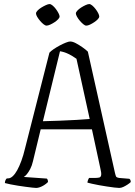

<svg xmlns="http://www.w3.org/2000/svg" viewBox="-20 -924 664 944"><path d="M158 0Q153 0 139 -1.5Q125 -3 106.5 -5.5Q88 -8 68.5 -11Q49 -14 32 -17.5Q15 -21 4 -24Q4 -31 7 -38Q10 -45 14 -47H20Q31 -47 42.5 -57.5Q54 -68 64.5 -87Q75 -106 85 -133Q95 -160 103 -194L223 -665Q230 -673 244 -682.5Q258 -692 274 -700.5Q290 -709 304 -714.5Q318 -720 325 -720Q337 -720 353 -711.5Q369 -703 385.5 -691.5Q402 -680 412 -670L545 -75Q548 -62 550.5 -56.5Q553 -51 567 -49L616 -45Q618 -43 620 -41Q622 -39 623 -29Q617 -23 607 -16.5Q597 -10 586.5 -5Q576 0 566 0Q558 0 542 -2Q526 -4 506 -7Q486 -10 467 -13.5Q448 -17 432.5 -20.5Q417 -24 410 -26Q410 -31 412.5 -38Q415 -45 418 -49H441Q459 -49 467.5 -51Q476 -53 477.5 -63.5Q479 -74 473 -98L432 -288H180L142 -131Q137 -109 128.5 -93Q120 -77 112 -67.5Q104 -58 97 -54L210 -46Q212 -45 214 -40.5Q216 -36 216 -29Q207 -20 196.5 -13.5Q186 -7 176 -3.5Q166 0 158 0ZM191 -328Q227 -329 271.5 -330.5Q316 -332 357 -334.5Q398 -337 421 -339L356 -635Q335 -650 315 -659.5Q295 -669 275 -672ZM404 -798Q398 -798 389.5 -805Q381 -812 372.5 -822Q364 -832 358.5 -842Q353 -852 353 -858Q353 -864 360.5 -872Q368 -880 379 -887Q390 -894 401 -899Q412 -904 419 -904Q425 -904 433.5 -897Q442 -890 450 -879.5Q458 -869 463 -859Q468 -849 468 -843Q468 -837 461 -829.5Q454 -822 443.5 -815Q433 -808 422.5 -803Q412 -798 404 -798ZM208 -798Q203 -798 194.5 -804.5Q186 -811 177.5 -821Q169 -831 163 -841Q157 -851 157 -858Q157 -864 164.5 -872Q172 -880 183.5 -887Q195 -894 206 -899Q217 -904 224 -904Q230 -904 238.5 -897Q247 -890 254.5 -880Q262 -870 267.5 -859.5Q273 -849 273 -843Q273 -837 266 -829.5Q259 -822 248.5 -815Q238 -808 227 -803Q216 -798 208 -798Z"/></svg>

Font: Texturina 12pt Thin
Style: Regular
Weight: 250
Designer: Guillermo Torres Carreño
Foundry: Omnibus-Type
Version: Version 1.002